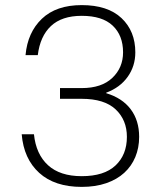

<svg xmlns="http://www.w3.org/2000/svg" viewBox="-20 -726 635 752"><path d="M300 6Q194 6 133.5 -49Q73 -104 65 -200H113Q121 -122 168 -79Q215 -36 300 -36Q388 -36 432.5 -78Q477 -120 477 -190Q477 -256 433 -297.5Q389 -339 300 -339H215V-381H300Q378 -381 420 -421Q462 -461 462 -521Q462 -587 421.5 -625.5Q381 -664 300 -664Q222 -664 179.5 -624Q137 -584 128 -510H80Q88 -599 144 -652.5Q200 -706 300 -706Q402 -706 456 -655Q510 -604 510 -521Q510 -467 480 -425Q450 -383 396 -363V-361Q459 -342 492 -298Q525 -254 525 -190Q525 -147 510 -111Q495 -75 466.5 -49Q438 -23 396 -8.5Q354 6 300 6Z"/></svg>

Font: PT Root UI Light
Style: Regular
Weight: 300
Designer: Vitaly Kuzmin
Foundry: ParaType Ltd.
Version: Version 2.000G